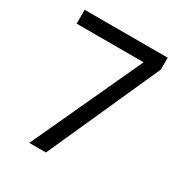

<svg xmlns="http://www.w3.org/2000/svg" viewBox="-168 -902 907 959"><g transform="rotate(30 286.0 -423.0)"><path d="M137 -66H233L523 -712V-780H44V-700H430Z"/></g></svg>

Font: Noto Sans Malayalam UI
Style: Regular
Weight: 400
Designer: Jelle Bosma - Monotype Design Team
Foundry: Monotype Imaging Inc.
Version: Version 2.104